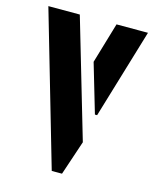

<svg xmlns="http://www.w3.org/2000/svg" viewBox="-105 -756 671 829"><g transform="rotate(15 230.5 -342.0)"><path d="M7.8 -683.6H148.4L303.7 -154.3L252 0H206.1ZM258.8 -502 312.5 -683.6H453.1Q452.1 -680.7 333 -283.2H323.2Z"/></g></svg>

Font: Post No Bills Colombo
Style: ExtraBold
Weight: 900
Designer: Kosala Senevirathne, Siva Puranthara, Lasantha Premarathna, Tharique Azeez
Foundry: Mooniak
Version: Version 1.220 ; ttfautohint (v1.5)